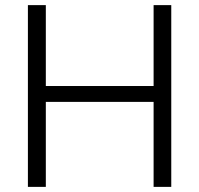

<svg xmlns="http://www.w3.org/2000/svg" viewBox="-20 -730 778 750"><path d="M649 -710H580V-394H159V-710H89V0H159V-332H580V0H649Z"/></svg>

Font: FIGSv2-sans-serif
Style: Regular
Weight: 400
Designer: Matt McInerney, Pablo Impallari, Rodrigo Fuenzalida,Mirko Velimirovic
Foundry: Matt McInerney, Pablo Impallari, Rodrigo Fuenzalida
Version: Version 4.021;hotconv 1.0.109;makeotfexe 2.5.65596